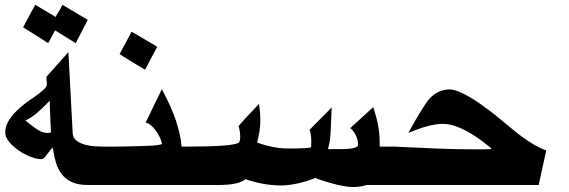

<svg xmlns="http://www.w3.org/2000/svg" viewBox="-20 -791 2323 784"><path d="M183.6 -353.5 183.1 -379.4Q174.8 -372.1 166.5 -362.8Q151.4 -347.7 131.6 -330.3Q111.8 -313 84 -298.8Q88.4 -295.4 93 -291.7Q97.7 -288.1 101.6 -284.7Q119.1 -270.5 137.2 -259.3Q155.3 -248 176.3 -248Q182.1 -248 188 -250ZM338.4 -710Q326.7 -687 314 -662.6Q301.3 -638.2 289.1 -614.7L205.1 -667V-667.5Q204.1 -665 202.9 -662.8Q201.7 -660.6 200.7 -658.7V-659.2Q196.3 -649.9 189.5 -638.2Q187 -633.3 183.6 -627.4Q180.2 -621.6 176.8 -614.7Q164.1 -623 152.6 -630.4Q141.1 -637.7 129.4 -645Q115.7 -653.3 101.8 -662.4Q87.9 -671.4 74.2 -679.2Q78.1 -686 82 -693.8Q85.9 -701.7 89.8 -708.5Q97.7 -724.1 106.7 -740Q115.7 -755.9 124 -771.5L206.5 -722.2V-721.2Q210.4 -728.5 213.6 -733.9Q216.8 -739.3 222.2 -747.6Q222.2 -747.6 224.4 -751.2Q226.6 -754.9 228.8 -759.3Q231 -763.7 232.9 -767.6Q234.9 -771.5 234.9 -771.5ZM406.7 -35.6H338.4Q298.3 -35.6 272.7 -47.9Q247.1 -60.1 231.4 -80.6Q215.8 -101.1 208 -128.4Q200.2 -155.8 195.8 -186V-188Q190.4 -185.1 186.3 -179.7Q182.1 -174.3 178.2 -168.5Q170.9 -158.7 163.6 -149.9Q156.2 -141.1 147.5 -141.1Q135.3 -141.1 119.6 -145.8Q104 -150.4 87.6 -158.2Q71.3 -166 55.9 -176.8Q40.5 -187.5 28.3 -199.5Q16.1 -211.4 8.8 -224.4Q1.5 -237.3 1.5 -249.5Q1.5 -272.9 13.2 -293.9Q24.9 -314.9 43 -333.5Q61 -352.1 82 -367.9Q103 -383.8 121.6 -396Q131.3 -402.8 140.1 -409.7Q148.9 -416.5 156 -422.9Q163.1 -429.2 167.2 -435.1Q171.4 -440.9 171.4 -445.3Q171.4 -449.2 171.1 -453.4Q170.9 -457.5 170.4 -461.4Q169.9 -465.3 169.9 -469.7Q169.9 -474.1 169.9 -478Q178.7 -487.8 187 -496.8Q195.3 -505.9 203.6 -515.6Q217.8 -531.2 231.4 -546.9Q245.1 -562.5 259.3 -578.1L276.9 -245.1Q279.3 -226.1 293.9 -215.6Q308.6 -205.1 327.9 -200Q347.2 -194.8 367.2 -193.6Q387.2 -192.4 400.4 -192.4H406.7Z M622.1 -600.1Q612.3 -582 602.8 -563.7Q593.3 -545.4 584 -528.3Q581.1 -522.9 578.1 -517.3Q575.2 -511.7 572.3 -506.3Q554.2 -517.1 537.8 -526.9Q521.5 -536.6 504.4 -547.4Q496.1 -552.7 486.3 -558.6Q476.6 -564.5 468.3 -570.3Q480 -591.3 491 -612.1Q502 -632.8 513.2 -653.8Q514.2 -655.8 515.1 -657.7Q516.1 -659.7 517.6 -661.6ZM768.1 -35.6H381.3V-192.4H397.9Q418 -192.4 442.9 -192.4Q467.8 -192.4 493.7 -192.9Q519.5 -193.4 544.7 -194.1Q569.8 -194.8 590.1 -195.8Q610.4 -196.8 624 -198.7Q637.7 -200.7 641.1 -203.1V-205.1Q638.7 -217.3 631.8 -231.7Q625 -246.1 615.5 -258.8Q606 -271.5 595.2 -280.3Q584.5 -289.1 574.7 -290.5Q579.6 -300.3 584.7 -310.5Q589.8 -320.8 593.8 -329.6Q597.7 -337.9 601.8 -346.4Q606 -355 610.4 -364.7Q618.7 -380.4 626.2 -395.8Q633.8 -411.1 640.6 -426.8Q657.7 -396.5 672.6 -363.3Q687.5 -330.1 698.7 -297.9Q707 -271.5 713.4 -244.4Q719.7 -217.3 721.2 -193.8V-192.4H768.1Z M1271.5 -62Q1270.5 -62 1270 -62.5Q1270.5 -62.5 1270.8 -62.3Q1271 -62 1271.5 -62ZM1564.9 -35.6H1476.6Q1450.2 -27.3 1423.3 -27.3Q1408.2 -27.3 1390.9 -30Q1373.5 -32.7 1356 -36.9Q1338.4 -41 1321.8 -46.1Q1305.2 -51.3 1291 -55.7Q1289.1 -56.6 1286.1 -57.6Q1282.2 -58.6 1278.8 -59.8Q1275.4 -61 1271.5 -62Q1272.9 -62 1272.9 -63Q1272.9 -64 1270 -65.4Q1253.9 -58.6 1235.6 -52.7Q1217.3 -46.9 1198.7 -42.7Q1180.2 -38.6 1162.4 -36.1Q1144.5 -33.7 1129.4 -33.7Q1090.8 -33.7 1054.2 -40.5Q1017.6 -47.4 982.9 -59.1V-59.6Q967.3 -46.9 939.9 -41.3Q912.6 -35.6 872.6 -35.6H744.1V-192.4Q789.1 -192.4 826.2 -193.4Q863.3 -194.3 890.9 -196.5Q918.5 -198.7 935.3 -201.9Q952.1 -205.1 955.6 -209Q958.5 -212.4 959.7 -219.5Q960.9 -226.6 960.9 -236.3Q960.9 -243.2 959.5 -252.7Q958 -262.2 954.1 -276.4Q965.3 -289.6 976.8 -302.2Q988.3 -314.9 1000.5 -327.6Q1009.3 -336.9 1019.3 -347.4Q1029.3 -357.9 1037.6 -367.2Q1040 -351.1 1041.5 -334Q1043 -316.9 1043 -299.8Q1043 -277.8 1039.6 -255.4Q1036.1 -232.9 1030.3 -210.9V-208.5Q1062 -197.3 1094 -190.9Q1126 -184.6 1157.7 -184.6Q1242.2 -184.6 1250 -189.9V-190.9Q1251 -195.8 1251 -214.4Q1251 -226.6 1249.5 -238.3Q1248 -250 1244.1 -261.2Q1257.8 -274.9 1271.5 -288.6Q1285.2 -302.2 1298.8 -316.4Q1310.1 -327.1 1320.3 -337.9Q1324.2 -341.8 1327.6 -345.2Q1331.1 -348.6 1334.5 -352.5Q1333.5 -341.3 1333.5 -332.3Q1333.5 -323.2 1333 -314.5Q1333 -312.5 1332.8 -310.1Q1332.5 -307.6 1332.5 -305.2Q1332.5 -302.7 1332.3 -300.5Q1332 -298.3 1332 -295.9Q1331.1 -265.6 1329.1 -238.3Q1327.1 -210.9 1319.8 -184.6V-181.6Q1326.2 -182.1 1335.7 -182.1Q1345.2 -182.1 1353.5 -182.1Q1367.7 -182.1 1383.3 -182.4Q1398.9 -182.6 1411.9 -184.3Q1424.8 -186 1433.3 -189.7Q1441.9 -193.4 1441.9 -199.7Q1441.9 -239.3 1410.6 -268.1Q1419.4 -276.4 1428.7 -284.9Q1438 -293.5 1446.3 -300.8Q1460.4 -313.5 1474.9 -327.1Q1489.3 -340.8 1503.9 -353.5Q1517.6 -313.5 1523.9 -279.1Q1530.3 -244.6 1530.3 -212.4V-192.4H1564.9Z M2179.7 -35.6H1542.5V-192.4H1591.3Q1601.1 -191.9 1611.1 -191.4Q1621.1 -190.9 1631.3 -190.4Q1700.7 -187 1773.2 -184.1Q1845.7 -181.2 1915.5 -181.2Q1933.6 -181.2 1950.9 -181.2Q1968.3 -181.2 1985.4 -182.1V-186Q1961.9 -205.6 1937 -223.4Q1912.1 -241.2 1887 -254.9Q1861.8 -268.6 1836.7 -276.9Q1811.5 -285.2 1788.1 -285.2Q1760.3 -285.2 1726.3 -276.1Q1692.4 -267.1 1647.5 -248Q1678.2 -305.2 1699 -337.9Q1719.7 -370.6 1727.1 -380.4Q1747.6 -405.3 1769.8 -415.5Q1792 -425.8 1814 -425.8Q1831.1 -425.8 1851.8 -417.5Q1872.6 -409.2 1894.5 -396.7Q1916.5 -384.3 1938 -369.1Q1959.5 -354 1977.5 -340.3Q1981.4 -337.4 1985.8 -334Q1990.2 -330.6 1994.1 -327.6Q1997.1 -325.7 2004.4 -319.6Q2011.7 -313.5 2020 -306.6Q2028.3 -299.8 2035.6 -293.7Q2043 -287.6 2045.4 -285.6Q2062 -272 2081.1 -256.3Q2100.1 -240.7 2121.1 -225.8Q2142.1 -210.9 2164.6 -198Q2187 -185.1 2210.4 -176.8Z"/></svg>

Font: XB Khoramshahr
Style: Bold
Weight: 700
Designer: Behnam
Foundry: Irmug
Version: Version 8.005 2009